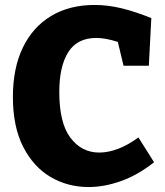

<svg xmlns="http://www.w3.org/2000/svg" viewBox="-20 -741 666 774"><path d="M337 13Q253 13 184 -27.5Q115 -68 73.5 -149Q32 -230 32 -350Q32 -466 72 -549Q112 -632 186 -676.5Q260 -721 361 -721Q415 -721 470.5 -707.5Q526 -694 590 -668L580 -476H478L455 -572Q406 -588 368 -588Q291 -588 255 -530.5Q219 -473 219 -370Q219 -245 264 -185.5Q309 -126 380 -126Q416 -126 456 -141Q496 -156 538 -187L601 -87Q537 -36 469 -11.5Q401 13 337 13Z"/></svg>

Font: Bitter ExtraBold
Style: Regular
Weight: 800
Designer: Sol Matas, and Bitter project Authors
Foundry: Sol Matas
Version: Version 2.001